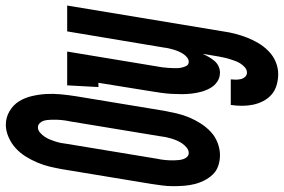

<svg xmlns="http://www.w3.org/2000/svg" viewBox="-200 -604 999 676"><g transform="rotate(-90 300.0 -266.5)"><path d="M91 8Q72 8 54 2Q36 -4 23.5 -17Q11 -30 2.5 -46.5Q-6 -63 -10.5 -81Q-15 -99 -16.5 -118Q-18 -137 -18 -156.5Q-18 -176 -15.5 -195.5Q-13 -215 -10 -234L42 -549Q46 -571 51 -592Q56 -613 65 -634.5Q74 -656 86.5 -676Q99 -696 116 -711.5Q133 -727 155 -736.5Q177 -746 198 -746Q224 -746 246 -733Q268 -720 280.5 -700Q293 -680 299 -655Q305 -630 306.5 -604.5Q308 -579 305.5 -553Q303 -527 299 -501L247 -186Q243 -165 238 -143.5Q233 -122 224 -100.5Q215 -79 202.5 -59.5Q190 -40 173.5 -24.5Q157 -9 135 -0.5Q113 8 91 8ZM99 -102Q109 -102 118 -109.5Q127 -117 133 -126Q139 -135 143 -144.5Q147 -154 150 -164Q153 -174 155 -184Q157 -194 158 -204L210 -519Q212 -527 213 -535Q214 -543 215 -551Q216 -559 216 -567.5Q216 -576 216 -584Q216 -592 215 -600Q214 -608 211.5 -615Q209 -622 203 -627.5Q197 -633 189 -633Q179 -633 170.5 -625.5Q162 -618 156 -609Q150 -600 146 -590Q142 -580 139 -570.5Q136 -561 134 -551Q132 -541 131 -531L79 -216Q77 -208 76 -200Q75 -192 74 -184Q73 -176 73 -168Q73 -160 73 -152Q73 -144 74 -136Q75 -128 77.5 -120.5Q80 -113 85.5 -107.5Q91 -102 99 -102ZM377 213Q357 213 338 207.5Q319 202 305 190Q291 178 282 161Q273 144 269 125Q265 106 265 86Q265 66 268 46H358Q357 55 357 64Q357 73 359 81.5Q361 90 367 96.5Q373 103 382 103Q392 103 400.5 95.5Q409 88 414.5 79Q420 70 423.5 60Q427 50 430 40.5Q433 31 435 21Q437 11 439 1L448 -53Q443 -42 437 -31.5Q431 -21 423 -11.5Q415 -2 404 3Q393 8 382 8Q364 8 350 -1.5Q336 -11 327.5 -26Q319 -41 314.5 -57.5Q310 -74 308 -91.5Q306 -109 306 -126.5Q306 -144 307 -162Q308 -180 310.5 -198Q313 -216 316 -234L346 -420H331L337 -530H456L404 -216Q402 -206 400.5 -195Q399 -184 398.5 -173.5Q398 -163 397.5 -152.5Q397 -142 398.5 -132Q400 -122 404.5 -112Q409 -102 420 -102Q428 -102 435.5 -108Q443 -114 448 -122Q453 -130 456.5 -138Q460 -146 462.5 -154.5Q465 -163 467 -171.5Q469 -180 470 -189L527 -530H618L527 19Q524 41 518.5 62Q513 83 505 103.5Q497 124 485.5 143.5Q474 163 457 179.5Q440 196 419 204.5Q398 213 377 213Z"/></g></svg>

Font: Iosevka Slab XBdEx
Style: Italic
Weight: 800
Width: 7
Italic angle: -9°
Monospace: yes
Designer: Belleve Invis
Foundry: Belleve Invis
Version: Version 11.1.1; ttfautohint (v1.8.3)